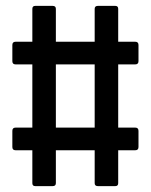

<svg xmlns="http://www.w3.org/2000/svg" viewBox="-20 -633 513 653"><path d="M100 0Q90 0 90 -10V-122H33Q22 -122 22 -133V-188Q22 -199 33 -199H90V-414H33Q22 -414 22 -425V-480Q22 -491 33 -491H90V-603Q90 -613 100 -613H159Q170 -613 170 -603V-491H302V-603Q302 -613 313 -613H372Q382 -613 382 -603V-491H440Q451 -491 451 -480V-425Q451 -414 440 -414H382V-199H440Q451 -199 451 -188V-133Q451 -122 440 -122H382V-10Q382 0 372 0H313Q302 0 302 -10V-122H170V-10Q170 0 159 0ZM170 -199H302V-414H170Z"/></svg>

Font: Sofia Sans Condensed SemiBold
Style: Regular
Weight: 600
Designer: Botio Nikoltchev, Ani Petrova
Foundry: lettersoup
Version: Version 4.101